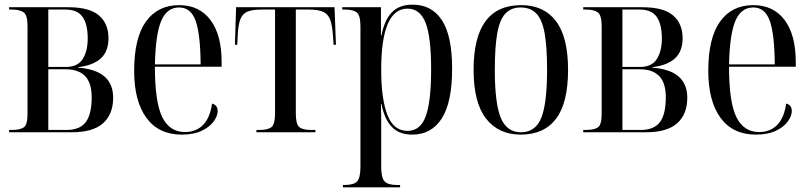

<svg xmlns="http://www.w3.org/2000/svg" viewBox="-20 -567 3472 823"><path d="M19 0V-10H31Q67 -10 82.5 -21.5Q98 -33 98 -80V-455Q98 -501 82 -513.5Q66 -526 31 -526H19V-536H273Q363 -536 404 -501Q445 -466 445 -403Q445 -347 412.5 -317Q380 -287 315 -279V-277Q465 -266 465 -148Q465 -77 421.5 -38.5Q378 0 288 0ZM262 -280Q313 -280 334.5 -314Q356 -348 356 -402Q356 -463 334 -494.5Q312 -526 261 -526H187V-280ZM265 -10Q323 -10 348 -44Q373 -78 373 -150Q373 -212 344.5 -241Q316 -270 262 -270H187V-10Z M759 10Q660 10 607.5 -62Q555 -134 555 -263Q555 -404 605.5 -474.5Q656 -545 748 -545Q834 -545 882 -481.5Q930 -418 930 -301V-281H644Q644 -129 675.5 -65Q707 -1 773 -1Q820 -1 850 -31Q880 -61 889 -123Q913 -117 913 -91Q913 -70 896 -46.5Q879 -23 845 -6.5Q811 10 759 10ZM840 -291Q839 -421 818.5 -478Q798 -535 748 -535Q696 -535 671.5 -478.5Q647 -422 644 -291Z M1079 0V-10H1092Q1129 -10 1144 -22.5Q1159 -35 1159 -81V-526H1101Q1063 -526 1041.5 -517.5Q1020 -509 1010.5 -485Q1001 -461 999 -416L997 -375H987L992 -536H1414L1420 -375H1410L1407 -416Q1404 -461 1394.5 -484.5Q1385 -508 1363.5 -517Q1342 -526 1305 -526H1248V-81Q1248 -35 1262.5 -22.5Q1277 -10 1314 -10H1332V0Z M1450 236V226H1455Q1496 226 1510.5 211Q1525 196 1525 148V-454Q1525 -500 1510 -513Q1495 -526 1458 -526H1447V-536H1613V-415H1615Q1628 -481 1659.5 -514Q1691 -547 1749 -547Q1831 -547 1874.5 -480Q1918 -413 1918 -273Q1918 -128 1873.5 -59Q1829 10 1747 10Q1691 10 1659.5 -23Q1628 -56 1615 -121H1613Q1614 -89 1614 -57.5Q1614 -26 1614 7V147Q1614 195 1628.5 210.5Q1643 226 1683 226H1695V236ZM1727 -6Q1782 -6 1805 -69Q1828 -132 1828 -268Q1828 -410 1804 -470Q1780 -530 1727 -530Q1614 -530 1614 -268Q1614 -143 1640.5 -74.5Q1667 -6 1727 -6Z M2212 10Q2117 10 2063.5 -58.5Q2010 -127 2010 -268Q2010 -545 2214 -545Q2311 -545 2363 -476.5Q2415 -408 2415 -268Q2415 -126 2363.5 -58Q2312 10 2212 10ZM2213 0Q2275 0 2300 -61.5Q2325 -123 2325 -268Q2325 -366 2314.5 -424.5Q2304 -483 2279 -509Q2254 -535 2212 -535Q2171 -535 2146.5 -509Q2122 -483 2111.5 -424.5Q2101 -366 2101 -268Q2101 -122 2127 -61Q2153 0 2213 0Z M2480 0V-10H2492Q2528 -10 2543.5 -21.5Q2559 -33 2559 -80V-455Q2559 -501 2543 -513.5Q2527 -526 2492 -526H2480V-536H2734Q2824 -536 2865 -501Q2906 -466 2906 -403Q2906 -347 2873.5 -317Q2841 -287 2776 -279V-277Q2926 -266 2926 -148Q2926 -77 2882.5 -38.5Q2839 0 2749 0ZM2723 -280Q2774 -280 2795.5 -314Q2817 -348 2817 -402Q2817 -463 2795 -494.5Q2773 -526 2722 -526H2648V-280ZM2726 -10Q2784 -10 2809 -44Q2834 -78 2834 -150Q2834 -212 2805.5 -241Q2777 -270 2723 -270H2648V-10Z M3220 10Q3121 10 3068.5 -62Q3016 -134 3016 -263Q3016 -404 3066.5 -474.5Q3117 -545 3209 -545Q3295 -545 3343 -481.5Q3391 -418 3391 -301V-281H3105Q3105 -129 3136.5 -65Q3168 -1 3234 -1Q3281 -1 3311 -31Q3341 -61 3350 -123Q3374 -117 3374 -91Q3374 -70 3357 -46.5Q3340 -23 3306 -6.5Q3272 10 3220 10ZM3301 -291Q3300 -421 3279.5 -478Q3259 -535 3209 -535Q3157 -535 3132.5 -478.5Q3108 -422 3105 -291Z"/></svg>

Font: Noto Serif Display Condensed
Style: Regular
Weight: 400
Width: 3
Designer: Monotype Design Team
Foundry: Monotype Imaging Inc.
Version: Version 2.009